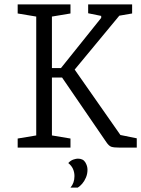

<svg xmlns="http://www.w3.org/2000/svg" viewBox="-20 -668 639 869"><path d="M60 0V-41L144 -55V-593L60 -607V-648H299V-607L215 -593V-360H256L438 -587V-596L379 -608V-648H578V-607L520 -597L318 -353L525 -57L599 -42V0H520Q496 0 484.5 -3.5Q473 -7 461 -25L261 -317H215V-55L299 -41V0ZM299 181Q317 160 317 129Q317 112 310.5 97Q304 82 289 70Q300 58 312.5 54Q325 50 332 50Q356 50 366 66.5Q376 83 376 100Q376 119 369 135.5Q362 152 352 163.5Q342 175 332 181Z"/></svg>

Font: Faustina Light Light
Style: Regular
Weight: 300
Version: Version 1.200